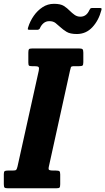

<svg xmlns="http://www.w3.org/2000/svg" viewBox="-64 -1010 564 1030"><path d="M-43.5 -22.5V-76Q-43.5 -88.5 -39 -91.8Q-34.5 -95 -22.5 -95H3Q19 -95 22.8 -98.8Q26.5 -102.5 30 -117L144 -631Q147 -646 142.8 -650.5Q138.5 -655 121 -655H107.5Q95 -655 91.5 -658.2Q88 -661.5 88 -675V-727Q88 -741.5 91.2 -745.8Q94.5 -750 109 -750H360.5Q374.5 -750 378.8 -745.8Q383 -741.5 383 -727.5V-676.5Q383 -662 378.8 -658.5Q374.5 -655 360 -655H335Q318.5 -655 316.5 -649.8Q314.5 -644.5 311.5 -631L198 -116Q194.5 -101 200.2 -98Q206 -95 223.5 -95H236Q250 -95 254.5 -91.5Q259 -88 259 -74V-22Q259 -8 255.5 -4Q252 0 238.5 0H-21.5Q-36 0 -39.8 -4Q-43.5 -8 -43.5 -22.5ZM348 -827.5Q312.5 -827.5 293.2 -839.2Q274 -851 259.5 -864.5Q246 -877 233.5 -886.8Q221 -896.5 200.5 -896.5Q182.5 -896.5 169.5 -885.5Q156.5 -874.5 149.5 -857Q144.5 -850 135.5 -850H94.5Q85.5 -850 85.2 -853.8Q85 -857.5 87.5 -865Q97.5 -897 117.2 -925.2Q137 -953.5 164.5 -971.5Q192 -989.5 225.5 -989.5Q261 -989.5 278.8 -978Q296.5 -966.5 310 -952.5Q322 -940.5 335.8 -930.5Q349.5 -920.5 367.5 -920.5Q400 -920.5 415.5 -956Q418.5 -961.5 420.8 -964.2Q423 -967 430 -967H473Q479.5 -967 480.5 -964.5Q481.5 -962 480 -956Q465.5 -900.5 431.5 -864Q397.5 -827.5 348 -827.5Z"/></svg>

Font: Besley* Condensed
Style: Bold Italic
Weight: 700
Width: 3
Italic angle: -13°
Designer: Owen Earl
Foundry: indestructible type*
Version: Version 3.000; ttfautohint (v1.8.3)